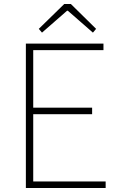

<svg xmlns="http://www.w3.org/2000/svg" viewBox="-20 -945 602 965"><path d="M110 0V-726H500V-693H147V-404H443V-371H147V-33H511V0ZM191 -781 175 -800 303 -925H336L463 -800L447 -781L321 -891H317Z"/></svg>

Font: Noto Sans KR Thin Thin
Style: Regular
Weight: 250
Version: Version 2.004-H2;hotconv 1.0.118;makeotfexe 2.5.65603